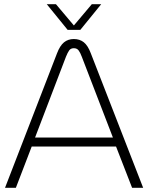

<svg xmlns="http://www.w3.org/2000/svg" viewBox="-20 -900 710 920"><path d="M4 0 253 -644Q267 -681 286.5 -697Q306 -713 334 -713Q362 -713 381.5 -697.5Q401 -682 415 -645L666 0H613L536 -198H132L56 0ZM148 -241H521L372 -628Q365 -647 357 -658Q349 -669 334 -669Q319 -669 311.5 -658.5Q304 -648 296 -628ZM304 -757 204 -880H248L334 -778L420 -880H465L365 -757Z"/></svg>

Font: MuseoModerno ExtraLight
Style: Regular
Weight: 200
Designer: Pablo Cosgaya, Héctor Gatti, Marcela Romero, and the Authors of The MuseoModerno Project.
Foundry: Omnibus-Type Team
Version: Version 1.001